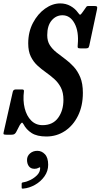

<svg xmlns="http://www.w3.org/2000/svg" viewBox="-72 -785 590 1126"><path d="M205 -578.5Q205 -544 220 -520.5Q235 -497 258.8 -478Q282.5 -459 309.2 -439.5Q336 -420 359.8 -394.2Q383.5 -368.5 398.8 -331.8Q414 -295 414 -240.5Q414 -164 385.5 -106.2Q357 -48.5 308.5 -16.5Q260 15.5 200 15.5Q145 15.5 113.5 -4.8Q82 -25 65.5 -57Q59.5 -67.5 55.8 -65.5Q52 -63.5 44 -51.5L22 -9Q17.5 -2 12.2 1.5Q7 5 -5 5H-34.5Q-47 5 -50 2.5Q-53 0 -50.5 -10L3 -247Q6 -260.5 21.5 -260.5H57Q69.5 -260.5 68.5 -250.5Q61.5 -195.5 72.8 -150.2Q84 -105 111 -78Q138 -51 177.5 -51Q237.5 -51 268.8 -93.8Q300 -136.5 300 -199.5Q300 -242.5 285 -271.5Q270 -300.5 246.5 -321.5Q223 -342.5 196.8 -361Q170.5 -379.5 147 -401.2Q123.5 -423 108.5 -453.8Q93.5 -484.5 93.5 -530.5Q93.5 -598 121.5 -651Q149.5 -704 192.5 -734.5Q235.5 -765 281 -765Q314.5 -765 341.5 -749.8Q368.5 -734.5 384.5 -712Q393.5 -698.5 398 -698.8Q402.5 -699 413 -714.5L428.5 -736.5Q433 -743.5 435.8 -746.8Q438.5 -750 450.5 -750H477.5Q493 -750 496.2 -746.5Q499.5 -743 497 -730.5L451.5 -517Q449 -506 444 -503.5Q439 -501 426 -501H402.5Q386 -501 384.2 -505.8Q382.5 -510.5 384 -523.5Q391 -600 365.2 -647.8Q339.5 -695.5 294.5 -695.5Q256.5 -695.5 230.8 -665Q205 -634.5 205 -578.5ZM86.5 153Q86.5 130 104 114.8Q121.5 99.5 147 99.5Q172.5 99.5 191.5 119.5Q210.5 139.5 210.5 181.5Q210.5 218.5 188.8 249.2Q167 280 133.2 299Q99.5 318 64.5 321Q59.5 321.5 57.2 320.8Q55 320 55 314V293Q55 287.5 57.8 286Q60.5 284.5 65 284Q84 281.5 107 270Q130 258.5 146.8 240.8Q163.5 223 163.5 201Q164.5 192.5 154.5 199Q144.5 205 130.5 205Q108.5 205 97.5 190.2Q86.5 175.5 86.5 153Z"/></svg>

Font: Besley* Condensed Medium
Style: Italic
Weight: 500
Width: 3
Italic angle: -13°
Designer: Owen Earl
Foundry: indestructible type*
Version: Version 3.000; ttfautohint (v1.8.3)